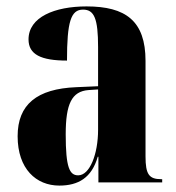

<svg xmlns="http://www.w3.org/2000/svg" viewBox="-20 -569 549 599"><path d="M165 10C224 10 266 -14 285 -80H287V0H486V-10H483C445 -10 434 -25 434 -81V-379C434 -504 372 -549 250 -549C151 -549 69 -516 69 -446C69 -399 108 -380 189 -380C189 -501 201 -539 239 -539C274 -539 286 -511 286 -422V-300L218 -297C95 -292 35 -243 35 -144C35 -42 93 10 165 10ZM224 -22C197 -22 185 -46 185 -150C185 -245 204 -284 256 -288L286 -290V-164C286 -88 260 -22 224 -22Z"/></svg>

Font: Noto Serif Display Condensed Extra
Style: Regular
Weight: 800
Width: 3
Designer: Monotype Design Team
Foundry: Monotype Imaging Inc.
Version: Version 1.900